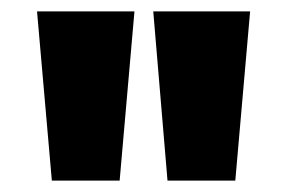

<svg xmlns="http://www.w3.org/2000/svg" viewBox="-20 -720 504 337"><path d="M45 -700H216L190 -403H71ZM249 -700H419L393 -403H274Z"/></svg>

Font: Overpass Heavy
Style: Regular
Weight: 900
Designer: Delve Withrington, Thomas Jockin
Foundry: Delve Fonts
Version: Version 3.000;DELV;Overpass